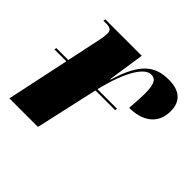

<svg xmlns="http://www.w3.org/2000/svg" viewBox="-141 -689 832 832"><g transform="rotate(45 275.5 -273.0)"><path d="M5 -288H78L17 0H192L256 -286V-288H377L379 -298H259C294 -445 342 -508 378 -508C401 -508 418 -497 418 -430C418 -407 416 -377 413 -338C489 -338 551 -373 551 -455C551 -515 515 -546 449 -546C365 -546 312 -508 270 -368H267L292 -536H69L67 -526H86C114 -526 119 -514 119 -500C119 -480 115 -464 111 -444L80 -298H7Z"/></g></svg>

Font: Noto Serif Display Condensed Black
Style: Italic
Weight: 900
Width: 3
Italic angle: -12°
Designer: Monotype Design Team
Foundry: Monotype Imaging Inc.
Version: Version 2.009